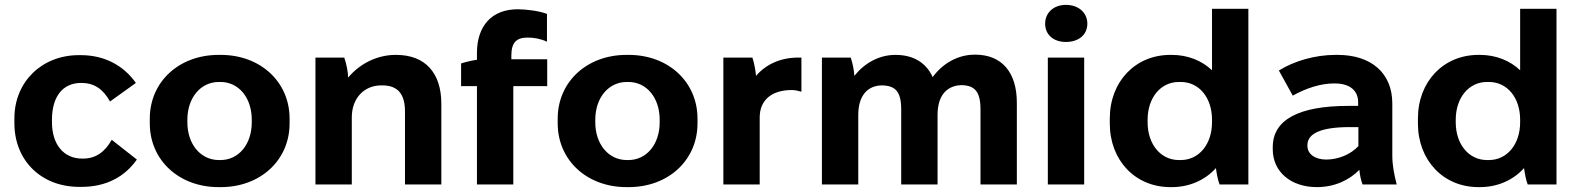

<svg xmlns="http://www.w3.org/2000/svg" viewBox="-20 -756 6467 787"><path d="M305 10H314C415 10 491 -31 541 -102L438 -183C411 -135 374 -106 321 -106H316C243 -106 193 -162 193 -255V-265C193 -361 238 -416 312 -416H314C365 -416 402 -392 431 -340L537 -416C487 -487 409 -530 311 -530H303C152 -530 39 -421 39 -271V-251C39 -99 148 10 305 10Z M876 11H885C1048 11 1167 -100 1167 -250V-270C1167 -420 1048 -531 885 -531H876C713 -531 594 -420 594 -270V-250C594 -100 713 11 876 11ZM877 -100C803 -100 748 -164 748 -255V-265C748 -356 803 -420 877 -420H884C958 -420 1012 -356 1012 -265V-255C1012 -164 958 -100 884 -100Z M1273 0H1422V-275C1422 -352 1471 -406 1543 -406H1547C1611 -406 1640 -370 1640 -299V0H1789V-331C1789 -457 1723 -531 1604 -531H1601C1532 -531 1459 -500 1407 -438C1407 -460 1399 -499 1391 -520H1273Z M1935 0H2084V-403H2223V-513H2076V-528C2076 -582 2097 -602 2143 -602C2169 -602 2197 -597 2222 -585V-699C2191 -711 2138 -718 2102 -718C1996 -718 1935 -650 1935 -539V-511C1914 -508 1889 -502 1870 -496V-403H1935Z M2548 11H2557C2720 11 2839 -100 2839 -250V-270C2839 -420 2720 -531 2557 -531H2548C2385 -531 2266 -420 2266 -270V-250C2266 -100 2385 11 2548 11ZM2549 -100C2475 -100 2420 -164 2420 -255V-265C2420 -356 2475 -420 2549 -420H2556C2630 -420 2684 -356 2684 -265V-255C2684 -164 2630 -100 2556 -100Z M2945 0H3094V-275C3094 -343 3140 -387 3226 -387C3240 -387 3255 -383 3265 -380V-520H3252C3179 -520 3119 -492 3079 -445C3077 -467 3071 -500 3064 -520H2945Z M3349 0H3498V-285C3498 -366 3538 -405 3594 -406H3595C3649 -405 3674 -382 3674 -308V0H3823V-285C3823 -367 3863 -405 3920 -407H3921C3974 -406 3999 -382 3999 -308V0H4148V-335C4148 -459 4087 -532 3977 -532H3976C3906 -532 3844 -496 3803 -440C3777 -498 3725 -531 3651 -531H3650C3583 -531 3523 -497 3482 -445C3481 -467 3474 -501 3467 -520H3349Z M4349 -584C4402 -584 4437 -614 4437 -659C4437 -704 4401 -736 4349 -736C4299 -736 4264 -704 4264 -659C4264 -614 4298 -584 4349 -584ZM4275 0H4424V-520H4275Z M4777 11H4783C4856 11 4920 -18 4964 -67C4967 -45 4972 -17 4979 0H5097V-720H4948V-468C4906 -508 4848 -531 4783 -531H4777C4634 -531 4529 -422 4529 -270V-250C4529 -98 4634 11 4777 11ZM4812 -100C4738 -100 4684 -164 4684 -255V-265C4684 -356 4738 -420 4812 -420H4820C4895 -420 4948 -356 4948 -265V-255C4948 -164 4894 -100 4820 -100Z M5378 11C5452 11 5512 -19 5552 -60C5554 -37 5559 -16 5565 0H5705C5695 -39 5687 -77 5687 -119V-332C5687 -457 5600 -531 5463 -531H5454C5370 -531 5285 -506 5222 -467L5279 -364C5334 -395 5395 -414 5447 -414H5451C5515 -414 5547 -383 5547 -337V-322H5508C5301 -322 5197 -264 5197 -153V-144C5197 -51 5272 11 5378 11ZM5416 -102C5370 -102 5339 -125 5339 -158V-161C5339 -209 5395 -235 5512 -235H5548V-157C5515 -122 5465 -102 5416 -102Z M6040 11H6046C6119 11 6183 -18 6227 -67C6230 -45 6235 -17 6242 0H6360V-720H6211V-468C6169 -508 6111 -531 6046 -531H6040C5897 -531 5792 -422 5792 -270V-250C5792 -98 5897 11 6040 11ZM6075 -100C6001 -100 5947 -164 5947 -255V-265C5947 -356 6001 -420 6075 -420H6083C6158 -420 6211 -356 6211 -265V-255C6211 -164 6157 -100 6083 -100Z"/></svg>

Font: Fixel Display Bold
Style: Bold
Weight: 700
Designer: AlfaBravo + MacPaw
Foundry: Kyrylo Tkachov, Marchela Mozhyna, Serhii Makarenko, Maria Weinstein, Zakhar Kryvoshyya
Version: Version 1.211